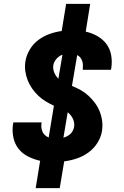

<svg xmlns="http://www.w3.org/2000/svg" viewBox="-20 -863 640 990"><path d="M164 107 187 -34Q155 -41 125 -56Q95 -71 75.5 -96Q56 -121 49 -154Q42 -187 47 -222L49 -232H195L194 -228Q192 -216 193.5 -204.5Q195 -193 199.5 -183Q204 -173 212.5 -165.5Q221 -158 231 -154L258 -318Q236 -328 215.5 -340.5Q195 -353 177.5 -369.5Q160 -386 146 -406Q132 -426 123 -448.5Q114 -471 110.5 -496Q107 -521 111 -547Q116 -578 133.5 -607.5Q151 -637 178 -657Q205 -677 236 -688Q267 -699 298 -703L321 -843H445L422 -700Q453 -693 481 -677.5Q509 -662 528 -637Q547 -612 553 -579.5Q559 -547 554 -513L552 -503H406L407 -507Q408 -518 407.5 -529Q407 -540 403.5 -549.5Q400 -559 393.5 -567Q387 -575 378 -579L351 -420Q374 -411 396 -398.5Q418 -386 436 -369.5Q454 -353 469 -333Q484 -313 493.5 -289.5Q503 -266 506.5 -240.5Q510 -215 506 -188Q501 -156 482.5 -126.5Q464 -97 435.5 -76.5Q407 -56 375 -45.5Q343 -35 311 -31L288 107ZM281 -457 302 -581Q285 -575 271.5 -560Q258 -545 255 -527Q252 -507 260 -488.5Q268 -470 281 -457ZM307 -153Q317 -156 326 -160.5Q335 -165 343 -172.5Q351 -180 355.5 -189Q360 -198 362 -208Q364 -220 362 -231Q360 -242 355.5 -251.5Q351 -261 344 -269.5Q337 -278 329 -284Z"/></svg>

Font: Iosevka Heavy Extended Oblique
Style: Regular
Weight: 900
Width: 7
Italic angle: -9°
Monospace: yes
Designer: Belleve Invis
Foundry: Belleve Invis
Version: Version 32.5.0; ttfautohint (v1.8.4)